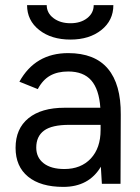

<svg xmlns="http://www.w3.org/2000/svg" viewBox="-20 -720 550 752"><path d="M375 -67Q328 12 228 12Q139 12 90 -28Q41 -68 41 -141Q41 -216 91.5 -257Q142 -298 233 -298H373Q368 -370 337.5 -405Q307 -440 247 -440Q205 -440 176 -423.5Q147 -407 128 -371L56 -400Q118 -512 247 -512Q351 -512 402.5 -451Q454 -390 453 -271L452 0H379ZM232 -58Q297 -58 335.5 -99Q374 -140 374 -211V-231H251Q183 -231 152.5 -208.5Q122 -186 122 -142Q122 -103 151 -80.5Q180 -58 232 -58ZM86 -700H163Q163 -669 189.5 -649Q216 -629 256 -629Q296 -629 321.5 -649Q347 -669 347 -700H424Q424 -640 377 -602.5Q330 -565 256 -565Q181 -565 133.5 -602.5Q86 -640 86 -700Z"/></svg>

Font: Oak Sans
Style: Regular
Weight: 400
Designer: Erik Kennedy, Walven
Foundry: Erik Kennedy, Walven
Version: Version 1.000